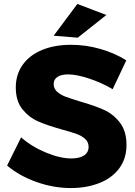

<svg xmlns="http://www.w3.org/2000/svg" viewBox="-20 -942 686 973"><path d="M325 -565Q291 -565 271.5 -552.5Q252 -540 252 -516Q252 -493 269 -477.5Q286 -462 311 -452.5Q336 -443 385 -428Q458 -407 505.5 -386Q553 -365 587 -321.5Q621 -278 621 -208Q621 -138 584 -88.5Q547 -39 482.5 -14Q418 11 339 11Q252 11 165.5 -19.5Q79 -50 16 -103L87 -246Q140 -199 212.5 -169Q285 -139 341 -139Q382 -139 405.5 -154Q429 -169 429 -198Q429 -222 411.5 -238Q394 -254 367.5 -263.5Q341 -273 293 -286Q221 -306 174 -326.5Q127 -347 93.5 -388.5Q60 -430 60 -499Q60 -564 94.5 -613Q129 -662 192.5 -688.5Q256 -715 340 -715Q416 -715 490 -693.5Q564 -672 620 -636L551 -490Q495 -523 431.5 -544Q368 -565 325 -565ZM372 -922 519 -866 374 -751 252 -761Z"/></svg>

Font: Montserrat V1
Style: Bold
Weight: 700
Designer: Julieta Ulanovsky
Foundry: Julieta Ulanovsky
Version: Version 6.001